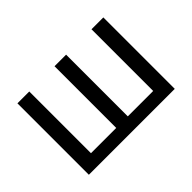

<svg xmlns="http://www.w3.org/2000/svg" viewBox="-98 -788 1032 1032"><g transform="rotate(-45 418.5 -271.5)"><path d="M92 0H745V-543H655V-74H462V-543H374V-74H182V-543H92Z"/></g></svg>

Font: Noto Sans Mono CJK SC Regular
Style: Regular
Weight: 400
Designer: Ryoko NISHIZUKA (kana & ideographs); Paul D. Hunt (Latin, Greek & Cyrillic); Wenlong ZHANG (bopomofo); Sandoll Communica
Foundry: Adobe Systems Incorporated
Version: Version 1.005;PS 1.005;hotconv 1.0.96;makeotf.lib2.5.65012